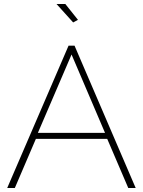

<svg xmlns="http://www.w3.org/2000/svg" viewBox="-20 -938 715 958"><path d="M322 -710H352L657 0H620L515 -245H159L54 0H16ZM504 -275 337 -666 169 -275ZM262 -918H306L369 -839L345 -826Z"/></svg>

Font: Raleway Thin ExtraLight
Style: Regular
Weight: 250
Version: Version 4.026